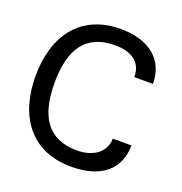

<svg xmlns="http://www.w3.org/2000/svg" viewBox="-133 -850 927 978"><g transform="rotate(20 330.0 -361.0)"><path d="M358 12C519 12 610 -64 610 -195H509C509 -122 446 -76 358 -76C198 -76 133 -181 133 -361C133 -541 198 -646 358 -646C452 -646 505 -605 505 -527H606C606 -657 512 -734 358 -734C140 -734 30 -579 30 -361C30 -143 140 12 358 12Z"/></g></svg>

Font: Perun
Style: Regular
Weight: 400
Foundry: Copyright (c) Stefan Peev, Context Ltd, 2016
Version: Version 1.089